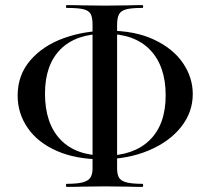

<svg xmlns="http://www.w3.org/2000/svg" viewBox="-20 -694 823 751"><path d="M49 -320Q49 -401 99 -458.5Q149 -516 230 -545Q311 -574 404 -574Q508 -574 582.5 -539Q657 -504 695.5 -447.5Q734 -391 734 -326Q734 -255 688 -197Q642 -139 560.5 -105Q479 -71 377 -71Q276 -71 201.5 -104Q127 -137 88 -194Q49 -251 49 -320ZM628 -321Q628 -435 567.5 -498.5Q507 -562 392 -562Q277 -562 216.5 -501Q156 -440 156 -328Q156 -212 216 -148.5Q276 -85 391 -85Q503 -85 565.5 -146Q628 -207 628 -321ZM241 25Q283 25 304.5 19Q326 13 334 0Q342 -13 342 -36V-598Q342 -626 334.5 -639.5Q327 -653 306 -658Q285 -663 241 -663Q238 -663 238 -668.5Q238 -674 241 -674Q280 -674 303 -673L389 -672L479 -673Q501 -674 537 -674Q540 -674 540 -668.5Q540 -663 537 -663Q494 -663 473.5 -657.5Q453 -652 445.5 -638Q438 -624 438 -596V-36Q438 -13 445 0Q452 13 473.5 19Q495 25 537 25Q540 25 540 31Q540 37 537 37Q500 37 478 36L389 35L303 36Q280 37 241 37Q238 37 238 31Q238 25 241 25Z"/></svg>

Font: Cormorant SC SemiBold
Style: Regular
Weight: 600
Designer: Christian Thalmann (Catharsis Fonts)
Foundry: Catharsis Fonts
Version: Version 4.000